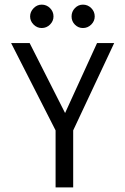

<svg xmlns="http://www.w3.org/2000/svg" viewBox="-20 -809 540 829"><path d="M220 0V-246L28 -623H108L261 -321L399 -623H473L296 -246V0ZM160 -688Q140 -688 125 -703Q110 -718 110 -738Q110 -758 125 -773.5Q140 -789 160 -789Q181 -789 196 -774Q211 -759 211 -738Q211 -718 196 -703Q181 -688 160 -688ZM338 -688Q318 -688 303.5 -702.5Q289 -717 289 -738Q289 -759 303.5 -774Q318 -789 338 -789Q359 -789 374 -774Q389 -759 389 -738Q389 -718 374 -703Q359 -688 338 -688Z"/></svg>

Font: Ligconsolata
Style: Regular
Weight: 400
Monospace: yes
Designer: Raph Levien, Cyreal, Brenton Simpson
Foundry: Raph Levien, Cyreal, Google
Version: Version 3.001; ttfautohint (v1.8.2.53-6de2)